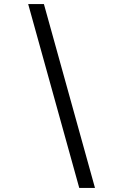

<svg xmlns="http://www.w3.org/2000/svg" viewBox="-20 -825 597 940"><path d="M368 95 118 -805H195L445 95Z"/></svg>

Font: Platypi ExtraBold
Style: Italic
Weight: 800
Italic angle: -13°
Designer: David Sargent
Foundry: Bolt Cutter Type
Version: Version 1.200; ttfautohint (v1.8.4.7-5d5b)